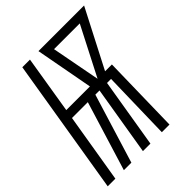

<svg xmlns="http://www.w3.org/2000/svg" viewBox="-227 -855 976 976"><g transform="rotate(-45 260.5 -367.5)"><path d="M-22 0 99 -735H154L103 -423H273L215 -735H543L382 -423H431L422 0H367L376 -374H347L285 0H231L293 -374H263L148 0H94L209 -374H95L33 0ZM328 -423 463 -686H278Z"/></g></svg>

Font: Iosevka Term Curly Light
Style: Italic
Weight: 300
Italic angle: -9°
Designer: Belleve Invis
Foundry: Belleve Invis
Version: Version 32.3.0